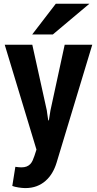

<svg xmlns="http://www.w3.org/2000/svg" viewBox="-20 -779 512 1013"><path d="M227.1 -195.8Q227.1 -194.3 228.3 -186.5Q229.5 -178.7 230.7 -169.7Q231.9 -160.6 233.2 -152.8Q234.4 -145 234.9 -143.6H237.8L246.1 -195.8L321.3 -543H466.8L278.3 80.1Q269.5 108.9 255.1 133.1Q240.7 157.2 220.2 175.3Q199.7 193.4 173.1 203.4Q146.5 213.4 112.8 213.4Q105 213.4 95.7 212.4Q86.4 211.4 77.1 210Q67.9 208.5 59.3 206.5Q50.8 204.6 44.9 202.1L61 101.1Q66.9 102.1 76.7 103Q86.4 104 92.3 104Q108.9 104 120.1 99.6Q131.3 95.2 139.2 87.2Q147 79.1 152.1 67.9Q157.2 56.6 161.6 43.5L172.4 10.3L4.9 -543H150.4ZM149.9 -597.2 274.4 -759.3H451.7L258.8 -597.2Z"/></svg>

Font: Ufes Sans
Style: Bold
Weight: 700
Designer: Ricardo Esteves & Filipe Motta
Foundry: ProDesignUfes - Ricardo Esteves, Filipe Motta (This is a derivative work, based on Roboto family, by Christian Robertson
Version: Version 2.0